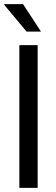

<svg xmlns="http://www.w3.org/2000/svg" viewBox="-23 -903 271 923"><path d="M105 -751H174L88 -883H-2L-3 -880ZM70 0H158V-686H70Z"/></svg>

Font: Archivo Narrow
Style: Regular
Weight: 400
Designer: Hector Gatti
Foundry: Omnibus-Type
Version: Version 1.003;PS 001.003;hotconv 1.0.70;makeotf.lib2.5.58329